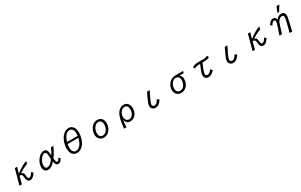

<svg xmlns="http://www.w3.org/2000/svg" viewBox="460 -3590 10080 6420"><g transform="rotate(-30 5500.0 -380.5)"><path d="M447.3 -564.9 382.3 -336.9Q511.7 -439 629.4 -502.9Q708.5 -545.9 805.2 -584L784.2 -481Q601.1 -411.6 454.1 -309.1Q509.8 -295.9 531.2 -262.2Q547.9 -235.8 551.3 -184.1Q556.2 -110.8 568.4 -77.6Q582.5 -39.1 614.7 -39.1Q650.4 -39.1 689.9 -78.1Q726.1 -113.3 759.3 -180.2L822.3 -122.1Q726.1 43.9 607.9 43.9Q535.2 43.9 503.4 -20Q481.4 -64.9 475.1 -150.9Q471.7 -200.2 461.4 -222.7Q448.2 -252.4 411.1 -260.3Q396 -263.2 366.2 -264.2L291 24.9H198.2L358.4 -564.9Z M1845.7 -85Q1792 43.9 1696.8 43.9Q1636.7 43.9 1605.5 -5.4Q1581.1 -43.5 1568.8 -119.1Q1510.3 -48.3 1458.5 -11.2Q1381.8 43.9 1299.8 43.9Q1217.3 43.9 1172.9 -16.1Q1134.8 -67.4 1134.8 -147.5Q1134.8 -301.8 1245.6 -442.4Q1356 -583 1481.9 -583Q1564.9 -583 1599.1 -506.3Q1625.5 -446.8 1628.9 -321.8Q1700.2 -431.6 1751 -564.9H1846.7Q1758.3 -357.9 1639.6 -201.2Q1647 -116.2 1660.6 -79.1Q1675.8 -39.1 1703.1 -39.1Q1754.4 -39.1 1787.6 -144ZM1553.7 -220.7Q1553.7 -329.1 1539.1 -422.4Q1536.1 -441.4 1527.8 -458Q1506.8 -500 1462.9 -500Q1405.3 -500 1340.3 -429.2Q1273.9 -357.4 1244.6 -261.2Q1229 -209.5 1229 -161.1Q1229 -110.8 1246.1 -79.6Q1268.6 -39.1 1313 -39.1Q1376.5 -39.1 1445.8 -97.2Q1481.4 -127.4 1518.6 -173.8Q1553.7 -217.3 1553.7 -220.7Z M2578.1 -829.1Q2707 -829.1 2769.5 -715.3Q2810.5 -639.6 2810.5 -528.3Q2810.5 -384.3 2761.2 -251Q2710.9 -115.7 2623 -39.1Q2533.2 38.6 2420.9 38.6Q2298.8 38.6 2235.8 -57.1Q2185.1 -133.8 2185.1 -259.8Q2185.1 -461.4 2281.7 -626.5Q2349.1 -741.7 2443.8 -793.9Q2508.3 -829.1 2578.1 -829.1ZM2305.2 -448.2H2715.8Q2722.7 -498.5 2722.7 -533.7Q2722.7 -636.7 2683.1 -694.8Q2644.5 -752 2577.1 -752Q2473.1 -752 2394 -640.6Q2342.8 -568.8 2305.2 -448.2ZM2291 -378.4Q2275.4 -297.4 2275.4 -246.1Q2275.4 -155.3 2309.6 -100.6Q2348.6 -37.6 2420.9 -37.6Q2521 -37.6 2599.6 -136.7Q2667 -221.7 2703.1 -378.4Z M3543 -583Q3657.2 -583 3720.2 -503.9Q3771 -439.9 3771 -338.4Q3771 -194.3 3691.4 -84.5Q3598.1 43.9 3454.6 43.9Q3348.6 43.9 3283.7 -27.8Q3223.1 -94.2 3223.1 -200.7Q3223.1 -322.8 3286.6 -425.8Q3345.2 -521.5 3436 -560.5Q3486.8 -583 3543 -583ZM3540 -504.9Q3475.6 -504.9 3418.9 -453.1Q3375 -413.1 3347.7 -353Q3314.9 -280.3 3314.9 -201.2Q3314.9 -142.1 3336.4 -102.1Q3372.6 -35.2 3452.6 -35.2Q3533.2 -35.2 3595.2 -103.5Q3678.2 -194.3 3678.2 -337.9Q3678.2 -420.4 3639.6 -463.9Q3603 -504.9 3540 -504.9Z M4179.2 119.1Q4211.9 -178.2 4261.7 -317.9Q4300.8 -427.7 4369.1 -496.6Q4455.1 -583 4564.5 -583Q4672.4 -583 4732.4 -495.1Q4778.3 -427.2 4778.3 -326.2Q4778.3 -193.8 4709.5 -100.1Q4625 15.1 4487.8 15.1Q4397.9 15.1 4345.2 -49.3Q4315.9 -85.4 4301.3 -147Q4278.3 8.3 4275.4 119.1ZM4554.7 -505.9Q4498.5 -505.9 4446.3 -462.9Q4399.9 -424.8 4372.1 -366.7Q4343.3 -306.2 4343.3 -239.7Q4343.3 -164.1 4379.4 -116.2Q4419.4 -64 4487.8 -64Q4564.9 -64 4622.1 -133.3Q4686.5 -210.9 4686.5 -326.7Q4686.5 -405.8 4655.3 -452.6Q4619.1 -505.9 4554.7 -505.9Z M5696.8 -137.7Q5591.8 43.9 5449.2 43.9Q5369.6 43.9 5324.7 -5.9Q5285.6 -49.8 5285.6 -115.2Q5285.6 -159.2 5307.1 -217.3Q5342.3 -311 5447.8 -531.7L5463.9 -564.9H5567.9Q5452.6 -341.8 5396 -205.1Q5375 -153.3 5375 -122.6Q5375 -87.4 5393.1 -65.4Q5414.1 -39.1 5451.2 -39.1Q5543.9 -39.1 5619.6 -183.1Z M6856 -564.9 6832 -488.8H6674.8Q6753.9 -430.7 6753.9 -323.2Q6753.9 -180.2 6675.8 -76.7Q6586.9 42 6440.4 42Q6343.3 42 6278.8 -19Q6209 -85.4 6209 -196.3Q6209 -319.8 6279.3 -418.5Q6330.6 -489.7 6406.2 -528.8Q6475.6 -564.9 6555.2 -564.9ZM6521.5 -486.8Q6438 -486.8 6374.5 -410.2Q6299.8 -319.8 6299.8 -195.8Q6299.8 -145 6319.8 -107.4Q6358.4 -36.1 6442.9 -36.1Q6519 -36.1 6578.6 -97.7Q6619.1 -139.2 6641.1 -200.2Q6663.1 -260.3 6663.1 -325.7Q6663.1 -407.2 6622.6 -448.7Q6585 -486.8 6521.5 -486.8Z M7199.2 -504.9Q7289.1 -564.9 7417 -564.9H7637.2Q7742.7 -564.9 7793.5 -606.9L7835.4 -533.7Q7784.2 -495.1 7688 -488.3Q7645 -484.9 7557.1 -484.9Q7427.7 -192.4 7427.7 -117.2Q7427.7 -85 7442.4 -65.4Q7459.5 -42 7492.7 -42Q7585.4 -42 7668.5 -161.1L7729 -94.7Q7621.6 42 7493.2 42Q7408.7 42 7368.2 -15.1Q7339.8 -54.2 7339.8 -107.4Q7339.8 -152.8 7362.8 -219.7Q7398.9 -326.7 7467.3 -484.9Q7379.4 -484.4 7331.1 -473.1Q7287.1 -462.9 7250 -436Z M8696.8 -137.7Q8591.8 43.9 8449.2 43.9Q8369.6 43.9 8324.7 -5.9Q8285.6 -49.8 8285.6 -115.2Q8285.6 -159.2 8307.1 -217.3Q8342.3 -311 8447.8 -531.7L8463.9 -564.9H8567.9Q8452.6 -341.8 8396 -205.1Q8375 -153.3 8375 -122.6Q8375 -87.4 8393.1 -65.4Q8414.1 -39.1 8451.2 -39.1Q8543.9 -39.1 8619.6 -183.1Z M9447.3 -564.9 9382.3 -336.9Q9511.7 -439 9629.4 -502.9Q9708.5 -545.9 9805.2 -584L9784.2 -481Q9601.1 -411.6 9454.1 -309.1Q9509.8 -295.9 9531.2 -262.2Q9547.9 -235.8 9551.3 -184.1Q9556.2 -110.8 9568.4 -77.6Q9582.5 -39.1 9614.7 -39.1Q9650.4 -39.1 9689.9 -78.1Q9726.1 -113.3 9759.3 -180.2L9822.3 -122.1Q9726.1 43.9 9607.9 43.9Q9535.2 43.9 9503.4 -20Q9481.4 -64.9 9475.1 -150.9Q9471.7 -200.2 9461.4 -222.7Q9448.2 -252.4 9411.1 -260.3Q9396 -263.2 9366.2 -264.2L9291 24.9H9198.2L9358.4 -564.9Z M10558.1 -666 10644 -879.9H10753.4L10621.6 -666ZM10333 24.9H10236.3Q10269.5 -70.8 10297.9 -155Q10326.2 -239.3 10349.1 -312.5Q10377 -401.4 10377 -434.6Q10377 -501 10324.7 -501Q10264.2 -501 10206.1 -388.2L10136.2 -432.1Q10182.1 -502.4 10217.8 -534.2Q10272.5 -583 10335 -583Q10434.1 -583 10445.3 -466.3Q10531.7 -583 10653.3 -583Q10730 -583 10765.1 -530.8Q10790.5 -493.7 10790.5 -432.6Q10790.5 -392.6 10776.9 -331.5Q10751 -213.4 10725.1 -100.8Q10699.2 11.7 10673.3 119.1H10575.2Q10598.6 36.1 10627.2 -78.4Q10655.8 -192.9 10689.9 -338.4Q10700.2 -382.3 10700.2 -411.6Q10700.2 -501 10629.4 -501Q10575.7 -501 10524.9 -457Q10477.5 -416 10451.7 -344.7Q10430.7 -285.6 10404.1 -200.9Q10377.4 -116.2 10342.8 -6.3Z"/></g></svg>

Font: FORM UDPGothic
Style: Regular
Weight: 400
Foundry: Pronama LLC
Version: Version 1.05101